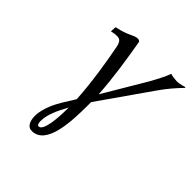

<svg xmlns="http://www.w3.org/2000/svg" viewBox="-187 -567 926 926"><g transform="rotate(45 276.5 -103.5)"><path d="M280 -36V-66L466 -332C495 -373 520 -402 553 -436L548 -438C525 -431 513 -429 500 -429C492 -429 466 -432 457 -436C448 -409 426 -368 407 -334L279 -118C273 -223 256 -328 239 -429C238 -437 234 -442 224 -442C195 -442 183 -420 108 -405L106 -375C123 -379 132 -380 142 -380C157 -380 171 -377 178 -344C196 -253 215 -132 221 -27L182 36C169 57 135 118 135 172C135 205 146 235 176 235C275 235 279 63 280 -36ZM184 196C176 196 172 187 172 171C172 127 193 82 222 29V38C222 99 215 196 184 196Z"/></g></svg>

Font: Libertinus Serif
Style: Italic
Weight: 400
Italic angle: -12°
Designer: Philipp H. Poll, Khaled Hosny
Foundry: Caleb Maclennan
Version: Version 7.050;RELEASE